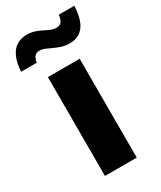

<svg xmlns="http://www.w3.org/2000/svg" viewBox="-241 -836 761 905"><g transform="rotate(-30 139.5 -383.5)"><path d="M50 0V-538H223V0ZM-47 -623Q-43 -674 -28.5 -704Q-14 -734 9.5 -747.5Q33 -761 61 -761Q87 -761 106 -754.5Q125 -748 141.5 -739.5Q158 -731 172.5 -725Q187 -719 204 -719Q221 -719 230.5 -731.5Q240 -744 241 -767H326Q323 -694 296 -659Q269 -624 221 -624Q196 -624 176 -630.5Q156 -637 139 -645Q122 -653 107 -659.5Q92 -666 77 -666Q59 -666 50 -654Q41 -642 39 -623Z"/></g></svg>

Font: Exo Thin ExtraBold
Style: Regular
Weight: 800
Version: Version 2.000